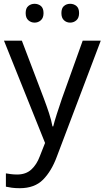

<svg xmlns="http://www.w3.org/2000/svg" viewBox="-20 -750 550 1010"><path d="M1 -536H95L211 -231Q226 -191 238 -154.5Q250 -118 256 -85H260Q266 -110 279 -150.5Q292 -191 306 -232L415 -536H510L279 74Q251 150 206.5 195Q162 240 84 240Q60 240 42 237.5Q24 235 11 232V162Q22 164 37.5 166Q53 168 70 168Q116 168 144.5 142Q173 116 189 73L217 2ZM115 -681Q115 -707 129 -718.5Q143 -730 162 -730Q181 -730 195 -718.5Q209 -707 209 -681Q209 -656 195 -643.5Q181 -631 162 -631Q143 -631 129 -643.5Q115 -656 115 -681ZM303 -681Q303 -707 316.5 -718.5Q330 -730 349 -730Q368 -730 382 -718.5Q396 -707 396 -681Q396 -656 382 -643.5Q368 -631 349 -631Q330 -631 316.5 -643.5Q303 -656 303 -681Z"/></svg>

Font: Noto Sans Sora Sompeng
Style: Regular
Weight: 400
Designer: Monotype Design Team. David Williams.
Foundry: Monotype Imaging Inc.
Version: Version 2.101